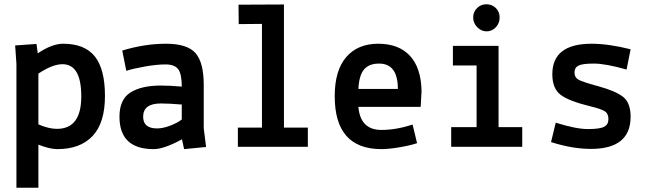

<svg xmlns="http://www.w3.org/2000/svg" viewBox="-20 -688 3040 900"><path d="M57 192V-389L51 -475L151 -482L157 -438Q224 -483 276 -483Q377 -483 424.5 -423.5Q472 -364 472 -238Q472 -112 414 -50.5Q356 11 249 11Q213 11 160 -10V192ZM272 -387Q226 -387 160 -343V-105Q208 -84 247 -84Q361 -84 361 -236Q361 -388 272 -387Z M716 -86Q744 -86 778 -99Q812 -112 832 -128V-198Q772 -203 734 -203Q651 -203 651 -141Q651 -86 716 -86ZM700 11Q540 11 540 -141Q540 -222 591.5 -254.5Q643 -287 734 -287Q777 -287 832 -282Q832 -342 815 -364Q798 -386 756 -386Q714 -386 658 -376Q602 -366 572 -356L553 -451Q658 -483 758 -483Q858 -483 896.5 -439Q935 -395 935 -290V-87L946 1L843 11L833 -35Q749 11 700 11Z M1099 -575 1098 -666 1311 -667V-90H1423V0H1095V-90H1208V-576Z M1956 -261 1952 -187H1660Q1669 -79 1768 -79Q1837 -79 1914 -104L1935 -17Q1903 -6 1852 2.5Q1801 11 1768 11Q1549 11 1549 -237Q1549 -358 1603 -420.5Q1657 -483 1753 -483Q1849 -483 1901.5 -426.5Q1954 -370 1956 -261ZM1757 -390Q1710 -390 1686.5 -362.5Q1663 -335 1660 -271H1845Q1845 -390 1757 -390Z M2103 -381V-473H2317V-92H2428V0H2095V-92H2214V-381ZM2216 -650Q2234 -668 2260 -668Q2286 -668 2304 -650.5Q2322 -633 2322 -606Q2322 -579 2304 -560Q2286 -541 2261 -541Q2236 -541 2217 -560.5Q2198 -580 2198 -606Q2198 -632 2216 -650Z M2563 -22 2585 -113Q2680 -83 2736 -83Q2792 -83 2812 -94Q2832 -104 2832 -130Q2832 -156 2814 -167Q2796 -178 2746 -190Q2647 -214 2608 -243.5Q2569 -273 2569 -340Q2569 -483 2753 -483Q2832 -483 2936 -457L2917 -362Q2818 -390 2764 -390Q2710 -390 2691.5 -380.5Q2673 -371 2673 -348Q2673 -325 2691.5 -314.5Q2710 -304 2787 -283Q2864 -262 2900 -234.5Q2936 -207 2936 -141Q2936 10 2750 10Q2663 10 2563 -22Z"/></svg>

Font: TypoPRO Lekton
Style: Bold
Weight: 700
Monospace: yes
Designer: Paolo Mazzetti, Luciano Perondi, Raffaele Flato, Elena Papassissa, Emilio Macchia, Michela Povoleri, Tobias Seemiller, R
Version: Version 34.000